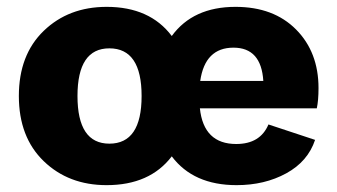

<svg xmlns="http://www.w3.org/2000/svg" viewBox="-20 -530 984 560"><path d="M909 -273Q909 -237 904 -214H563Q574 -110 669 -110Q739 -110 763 -167L899 -122Q878 -59 815 -24.5Q752 10 670 10Q544 10 481 -74Q417 10 291 10Q180 10 107.5 -60Q35 -130 35 -250Q35 -370 107.5 -440Q180 -510 291 -510Q417 -510 481 -425Q543 -510 667 -510Q778 -510 843.5 -444Q909 -378 909 -273ZM564 -294H748Q742 -391 661 -391Q578 -391 564 -294ZM299 -111Q393 -111 393 -250Q393 -389 299 -389Q206 -389 206 -250Q206 -111 299 -111Z"/></svg>

Font: Elaine Sans
Style: Bold
Weight: 700
Designer: Wei Huang
Foundry: Wei Huang
Version: Version 2.001;December 24, 2019;FontCreator 12.0.0.2547 64-b